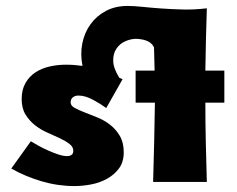

<svg xmlns="http://www.w3.org/2000/svg" viewBox="-20 -613 798 647"><path d="M677 -585Q675 -532 674 -480Q673 -428 672 -375H736V-267H672Q672 -200 673.5 -133.5Q675 -67 677 0H496Q500 -133 502 -267H437V-375H501L499 -453Q488 -479 443 -482Q424 -483 404.5 -475Q385 -467 373 -450Q361 -433 361.5 -408Q362 -383 382 -351Q388 -348 393 -346L338 -249Q319 -263 293 -277Q267 -291 244 -291Q233 -291 225.5 -285Q218 -279 218 -268Q218 -257 231.5 -249.5Q245 -242 264.5 -234.5Q284 -227 307.5 -217.5Q331 -208 350.5 -193Q370 -178 383.5 -155.5Q397 -133 397 -100Q397 -67 381 -45.5Q365 -24 340.5 -10.5Q316 3 287 8.5Q258 14 231 14Q175 14 120.5 -2Q66 -18 18 -45L84 -137Q95 -130 110.5 -121.5Q126 -113 143 -105.5Q160 -98 176.5 -92.5Q193 -87 206 -87Q215 -87 221 -91Q227 -95 227 -105Q227 -118 214 -128Q201 -138 182 -147Q163 -156 140 -166Q117 -176 98 -191Q79 -206 66 -227Q53 -248 53 -279Q53 -311 66 -333.5Q79 -356 100 -369.5Q121 -383 147.5 -389Q174 -395 202 -395Q230 -395 258 -391Q250 -431 257.5 -467.5Q265 -504 285.5 -532Q306 -560 337.5 -576.5Q369 -593 410 -593Q431 -593 459.5 -590Q488 -587 522.5 -584.5Q557 -582 596 -581Q635 -580 677 -585Z"/></svg>

Font: CAT Rhythmus
Style: Regular
Weight: 400
Designer: Peter Wiegel nach alter Vorlage
Foundry: Peter Wiegel
Version: 1.000